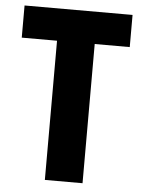

<svg xmlns="http://www.w3.org/2000/svg" viewBox="-52 -755 590 797"><g transform="rotate(5 243.0 -357.0)"><path d="M322 0H165V-580H18V-714H468V-580H322Z"/></g></svg>

Font: Noto Sans Kannada Condensed ExtraBold
Style: Regular
Weight: 800
Width: 3
Designer: Jelle Bosma - Monotype Design Team
Foundry: Monotype Imaging Inc.
Version: Version 2.005; ttfautohint (v1.8.4.7-5d5b)